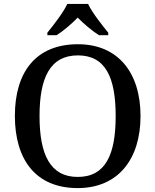

<svg xmlns="http://www.w3.org/2000/svg" viewBox="-20 -951 794 981"><path d="M222 -784V-771H269C304 -793 347 -830 377 -861C407 -830 451 -793 486 -771H533V-784C502 -822 451 -886 430 -931H324C303 -886 253 -822 222 -784ZM377 10C583 10 698 -137 698 -358C698 -580 583 -725 378 -725C161 -725 56 -580 56 -359C56 -137 161 10 377 10ZM377 -47C236 -47 182 -162 182 -358C182 -554 236 -668 378 -668C520 -668 571 -554 571 -358C571 -162 520 -47 377 -47Z"/></svg>

Font: Noto Serif Tamil Medium
Style: Italic
Weight: 500
Italic angle: -12°
Designer: Indian Type Foundry, Tom Grace, and the Monotype Design Team
Foundry: Monotype Imaging Inc.
Version: Version 2.003